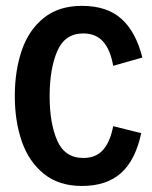

<svg xmlns="http://www.w3.org/2000/svg" viewBox="-20 -613 513 646"><path d="M29.8 -289.6Q29.8 -375.5 53.5 -444.1Q77.1 -512.7 127.7 -553Q178.2 -593.3 255.4 -593.3Q339.8 -593.3 388.4 -549.8Q437 -506.3 459 -419.4L360.8 -391.6Q351.6 -445.3 327.1 -472.9Q302.7 -500.5 260.3 -500.5Q198.2 -500.5 172.6 -440.9Q147 -381.3 147 -289.1Q147 -198.2 172.6 -139.9Q198.2 -81.5 260.3 -81.5Q303.2 -81.5 327.1 -109.1Q351.1 -136.7 360.8 -188.5L455.1 -165Q436 -74.7 387.5 -31Q338.9 12.7 255.4 12.7Q178.2 12.7 127.7 -28.1Q77.1 -68.8 53.5 -137Q29.8 -205.1 29.8 -289.6Z"/></svg>

Font: Decalotype Medium
Style: Regular
Weight: 500
Designer: Alfredo Marco Pradil
Foundry: Alfredo Marco Pradil
Version: Version 1.0